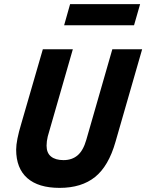

<svg xmlns="http://www.w3.org/2000/svg" viewBox="-20 -893 707 928"><path d="M290 -771 318.8 -873H657.2L627.9 -771ZM397 -216.8 522.9 -654.8H667L538.1 -207Q504.9 -90.3 439.5 -37.6Q374 15.1 268.1 15.1Q165.5 15.1 111.8 -32.2Q58.1 -79.6 58.1 -169.9Q58.1 -213.4 83 -295.9L187 -654.8H332L210.9 -233.9Q205.1 -210 205.1 -189Q205.1 -153.8 226.6 -136.5Q248 -119.1 287.1 -119.1Q328.1 -119.1 355.2 -142.3Q382.3 -165.5 397 -216.8Z"/></svg>

Font: IntelOne Mono Bold
Style: Italic
Weight: 700
Italic angle: -16°
Designer: Fred Shallcrass
Foundry: Frere-Jones Type LLC
Version: Version 1.200;hotconv 1.1.0;makeotfexe 2.6.0;FJTRelease1.2